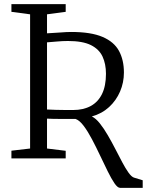

<svg xmlns="http://www.w3.org/2000/svg" viewBox="-20 -763 713 925"><path d="M558.5 142Q546.5 142 531.5 120Q516.5 98 499 62.5Q481.5 27 462.2 -13.8Q443 -54.5 423.2 -92Q403.5 -129.5 383.5 -156.2Q363.5 -183 344 -190Q333 -190 313.5 -190Q294 -190 272.5 -190Q251 -190 233 -190.5Q215 -191 206.5 -191.5V-47.5L296.5 -36.5V0H35V-37L125 -47.5V-694L35 -706V-743H296.5V-706L206.5 -694V-602.5Q241.5 -604 271 -606.5Q300.5 -609 323.5 -609Q418.5 -609 474 -585.2Q529.5 -561.5 553.2 -517.8Q577 -474 577 -413.5Q577 -365.5 558.5 -322.2Q540 -279 505.5 -247.2Q471 -215.5 422.5 -202Q442 -192.5 461.2 -168.2Q480.5 -144 499.2 -111.8Q518 -79.5 535.5 -45.5Q553 -11.5 569 18.8Q585 49 599.2 68.8Q613.5 88.5 625 92.5L667.5 105.5V142ZM332.5 -233Q381.5 -233 417 -252.2Q452.5 -271.5 471.5 -310.2Q490.5 -349 490.5 -407.5Q490.5 -455 474 -490.5Q457.5 -526 417.8 -545.8Q378 -565.5 307.5 -565.5Q281 -565.5 254.8 -563Q228.5 -560.5 206.5 -559V-235.5Q224 -234.5 249.2 -233.8Q274.5 -233 297.8 -233Q321 -233 332.5 -233Z"/></svg>

Font: Merriweather 48pt Light
Style: Regular
Weight: 300
Version: Version 2.100